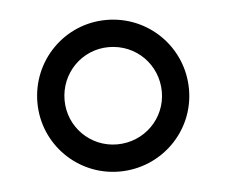

<svg xmlns="http://www.w3.org/2000/svg" viewBox="-33 -445 415 352"><g transform="rotate(-5 174.5 -269.5)"><path d="M174 -359C224.3 -359 264 -319.3 264 -269C264 -219.9 224.4 -180 174 -180C124.8 -180 85 -219.8 85 -269C85 -319.4 124.9 -359 174 -359ZM174 -409C97.1 -409 35 -346.6 35 -269C35 -192.2 97.2 -130 174 -130C251.6 -130 314 -192.1 314 -269C314 -346.7 251.7 -409 174 -409Z"/></g></svg>

Font: Hussar Techniczny
Style: Bold 
Weight: 700
Foundry: Cannot Into Space Fonts
Version: Version 0.77